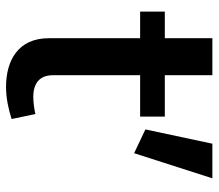

<svg xmlns="http://www.w3.org/2000/svg" viewBox="-63 -641 709 623"><g transform="rotate(90 291.5 -329.5)"><path d="M399.9 -446.8 477.1 -410.2 558.6 -664.1H446.3ZM350.1 -89.8C335.9 -86.4 312.5 -83 294.4 -83C251 -83 224.1 -103 224.1 -146.5V-429.7H358.4V-509.8H224.1V-664.1H104V-509.8H17.6V-429.7H104V-133.3C104 -34.2 175.8 5.4 262.2 5.4C297.9 5.4 334.5 -2.4 366.2 -12.7Z"/></g></svg>

Font: Estedad SemiBold
Style: Regular
Weight: 600
Designer: Amin Abedi
Version: Version 7.3